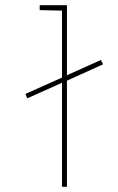

<svg xmlns="http://www.w3.org/2000/svg" viewBox="-20 -720 456 740"><path d="M238 0V-409L377 -472L369 -489L238 -430V-700H133V-681L219 -679V-421L78 -358L85 -341L219 -401V0Z"/></svg>

Font: Advent Pro
Style: Thin
Weight: 100
Designer: Andreas Kalpakidis
Foundry: Andreas Kalpakidis
Version: Version 2.002 2007